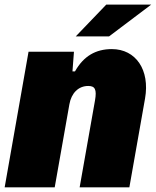

<svg xmlns="http://www.w3.org/2000/svg" viewBox="-20 -804 669 824"><path d="M305.2 -647.9H448.2L628.9 -784.2H436ZM0 0H214.8L277.8 -356.4C286.1 -403.8 315.9 -435.1 358.9 -435.1C387.7 -435.1 396 -419.9 387.7 -373L321.8 0H535.2L602.5 -381.3C624 -503.9 563 -593.3 460 -593.3C391.1 -593.3 338.9 -563.5 301.8 -497.6H291L297.4 -582H102.5Z"/></svg>

Font: Decalotype Black Italic
Style: Regular
Weight: 900
Italic angle: -10°
Designer: Alfredo Marco Pradil
Foundry: Alfredo Marco Pradil
Version: Version 1.0